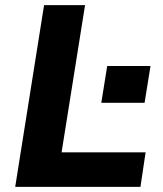

<svg xmlns="http://www.w3.org/2000/svg" viewBox="-20 -725 633 745"><path d="M39 0 151 -705H310L219 -134H545L525 0ZM373 -326 396 -469H564L541 -326Z"/></svg>

Font: Nunito Sans 10pt ExtraBold
Style: Italic
Weight: 800
Italic angle: -9°
Designer: Vernon Adams
Foundry: Vernon Adams
Version: Version 3.101;gftools[0.9.27]